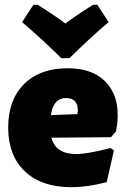

<svg xmlns="http://www.w3.org/2000/svg" viewBox="-20 -767 525 799"><path d="M385 -747 432 -675Q363 -617 269 -525H235Q165 -595 72 -675L119 -747H137Q213 -699 252 -669Q291 -699 367 -747ZM277 12Q153 12 83.5 -54Q14 -120 14 -236Q14 -351 80 -417Q146 -483 261 -483Q377 -483 431.5 -412.5Q486 -342 463 -221L442 -196L194 -194Q211 -126 297 -126Q344 -126 440 -151L454 -141L424 -9Q344 12 277 12ZM255 -359Q202 -359 192 -288L302 -292L304 -306Q304 -359 255 -359Z"/></svg>

Font: Alegreya Sans SC Black
Style: Regular
Weight: 900
Designer: Juan Pablo del Peral
Foundry: Huerta Tipografica
Version: Version 2.007